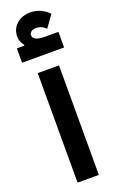

<svg xmlns="http://www.w3.org/2000/svg" viewBox="-178 -976 615 1018"><g transform="rotate(-20 130.0 -467.0)"><path d="M70 -618H190V0H70ZM11 -779H53L54 -784Q34 -806 34 -837Q34 -879 64.5 -906.5Q95 -934 143 -934Q172 -934 199 -922Q226 -910 246 -889L198 -822Q174 -846 143 -846Q126 -846 115.5 -838Q105 -830 105 -819Q105 -786 174 -786H248V-698H11Z"/></g></svg>

Font: IBM Plex Sans Arabic
Style: Bold
Weight: 700
Designer: Mike Abbink, Paul van der Laan, Pieter van Rosmalen, Wael Morcos, Khajak Apelian
Foundry: Bold Monday
Version: Version 1.2